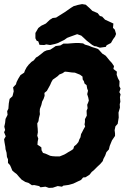

<svg xmlns="http://www.w3.org/2000/svg" viewBox="-22 -895 612 938"><path d="M217 23 200 17 176 20 169 14 145 9 134 10 118 -1 102 -6 84 -17 71 -31 60 -44 47 -54 38 -62 32 -77 27 -88 17 -99V-117L12 -128L10 -149L5 -166L4 -178L0 -200L-2 -215L6 -229L-2 -249L3 -260L-1 -276L3 -295L5 -314L15 -334L13 -352L19 -364L21 -390L25 -412L39 -425L45 -449L42 -468L56 -483L59 -494L67 -510L78 -528L96 -540L100 -551L108 -566L118 -579L132 -593L143 -600L154 -614L163 -619L181 -633L193 -643L206 -649L223 -652L240 -663L250 -670L273 -673L288 -682H309L333 -684L349 -685H363L384 -683L393 -677L411 -672L428 -665L454 -657L460 -653L478 -633L494 -623L500 -616L512 -601L524 -588L535 -572L532 -558L549 -545L548 -530L554 -513L562 -498L561 -474L567 -462L561 -445L567 -434L564 -420L566 -398L563 -386L564 -369L557 -345L558 -321L556 -309L553 -290L542 -278L538 -259L540 -243V-231L525 -209L514 -182L510 -165L498 -152L492 -135L483 -118L480 -108L468 -94L453 -80L436 -63L426 -55L416 -42L396 -29L384 -28L374 -16L357 -8L336 2L315 8L309 9L287 12L281 17L260 14L236 22ZM248 -131H270L292 -140L301 -145L312 -152L326 -160L336 -167L340 -180L351 -189L361 -201L366 -215L371 -224L374 -240L378 -247L385 -261L394 -277L391 -287L393 -299V-313L402 -330L401 -354L406 -366L404 -383L409 -395L412 -404L409 -419L404 -435L408 -452L404 -462L401 -479L391 -487L388 -498L382 -507L381 -521L369 -530L354 -536L344 -540L329 -541L307 -544L295 -545L283 -537L268 -531L260 -523L249 -515L236 -506L229 -494L223 -480L217 -469L207 -451L195 -441L196 -427L191 -412L184 -399L180 -382L173 -363L172 -350L173 -337L168 -317L166 -303L160 -292L161 -277L162 -268L163 -249L160 -232L165 -218L162 -203L161 -188L172 -181L180 -175L181 -161L188 -148L201 -144L210 -140L223 -134L234 -132ZM171 -676 165 -693 157 -696 151 -708V-734L165 -758L179 -769L202 -780L221 -798L235 -807L252 -809L271 -821L295 -836L325 -857L338 -865L359 -871L379 -875L397 -872L416 -855L429 -842L455 -831L466 -817L477 -814L491 -799L515 -788L532 -780L530 -759L539 -750L545 -729L540 -716L531 -704L520 -685L499 -674L495 -666L466 -662L447 -669H441L429 -675L402 -696L385 -712L375 -721L355 -728L319 -715L306 -710L292 -700L259 -684L246 -680L223 -675L204 -678L194 -675Z"/></svg>

Font: Winky Rough
Style: Bold Italic
Weight: 700
Italic angle: -8.97852°
Designer: Simon Atzbach
Foundry: typofactur
Version: Version 1.206; ttfautohint (v1.8.4.7-5d5b)